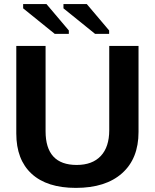

<svg xmlns="http://www.w3.org/2000/svg" viewBox="-20 -914 762 944"><path d="M353 9.8Q210.9 9.8 135.5 -59.6Q60.1 -128.9 60.1 -257.8V-688H204.1V-269Q204.1 -103 356.9 -103Q434.1 -103 475.6 -147.2Q517.1 -191.4 517.1 -273.9V-688H661.1V-265.1Q661.1 -134.3 580.3 -62.3Q499.5 9.8 353 9.8ZM447.3 -747.6 292 -873V-894H406.7L516.6 -764.2V-747.6ZM249 -747.6 93.8 -873V-894H208.5L318.4 -764.2V-747.6Z"/></svg>

Font: Arimo
Style: Bold
Weight: 700
Designer: Steve Matteson
Foundry: Monotype Imaging Inc.
Version: Version 1.33